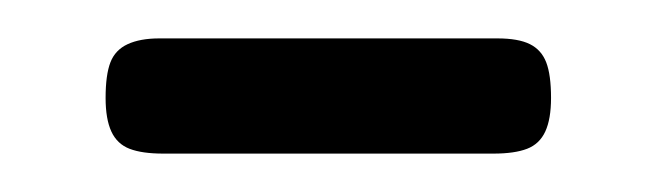

<svg xmlns="http://www.w3.org/2000/svg" viewBox="-20 -576 342 100"><path d="M65 -496Q54 -496 47.5 -498.5Q41 -501 38 -507.5Q35 -514 35 -525Q35 -537 37.5 -543.5Q40 -550 46.5 -553Q53 -556 63 -556H239Q250 -556 256 -553Q262 -550 264.5 -543.5Q267 -537 267 -525Q267 -514 264 -507.5Q261 -501 254.5 -498.5Q248 -496 237 -496Z"/></svg>

Font: Fredoka Light
Style: Regular
Weight: 300
Designer: Ben Nathan
Foundry: Milena B. Brandão, Ben Nathan
Version: Version 2.001